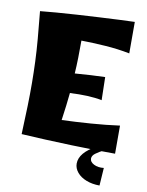

<svg xmlns="http://www.w3.org/2000/svg" viewBox="-103 -842 853 1117"><g transform="rotate(10 324.0 -283.5)"><path d="M66 -13Q70 -107 72 -180Q74 -253 73.5 -316.5Q73 -380 70.5 -442Q68 -504 62 -575Q56 -646 47 -736Q85 -740 141.5 -744.5Q198 -749 263 -753Q328 -757 392.5 -760.5Q457 -764 511.5 -766.5Q566 -769 601 -770V-584Q531 -598 456 -603Q381 -608 314 -609Q314 -554 313 -506.5Q312 -459 309 -414Q358 -418 403.5 -420.5Q449 -423 487 -424L490 -288Q451 -296 403.5 -298Q356 -300 301 -297Q294 -225 281 -134Q363 -137 452 -143.5Q541 -150 621 -161V5Q576 5 508.5 4Q441 3 363 0.5Q285 -2 208 -5.5Q131 -9 66 -13ZM564 203Q521 203 486 189.5Q451 176 431 152Q411 128 411 100Q411 68 435.5 38.5Q460 9 515 -21L562 -7Q525 12 506.5 26Q488 40 488 57Q488 77 512.5 89.5Q537 102 571 98Z"/></g></svg>

Font: Marhey ExtraBold
Style: Regular
Weight: 800
Designer: Nur Syamsi & Bustanul Arifin
Foundry: Namelatype
Version: Version 1.000; ttfautohint (v1.8.4.7-5d5b)